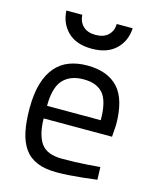

<svg xmlns="http://www.w3.org/2000/svg" viewBox="-112 -810 731 898"><g transform="rotate(15 253.5 -361.5)"><path d="M257 -58Q285 -58 317.5 -59Q350 -60 377 -62Q409 -64 440 -67L442 -6Q408 -2 375 2Q346 5 312 7.5Q278 10 248 10Q192 10 153.5 -6Q115 -22 92 -54.5Q69 -87 59 -135Q49 -183 49 -247Q49 -318 64 -368Q79 -418 106.5 -449.5Q134 -481 172.5 -495.5Q211 -510 259 -510Q358 -510 409 -454.5Q460 -399 460 -276L456 -218H125Q126 -139 154.5 -98.5Q183 -58 257 -58ZM385 -279Q385 -369 354.5 -406Q324 -443 259 -443Q194 -443 159.5 -405Q125 -367 125 -279ZM174 -733Q176 -699 197.5 -678.5Q219 -658 257 -658Q297 -658 318.5 -678.5Q340 -699 341 -733H418Q415 -671 373.5 -631Q332 -591 257 -591Q182 -591 141 -631Q100 -671 97 -733Z"/></g></svg>

Font: Panefresco 400wt
Style: Regular
Weight: 400
Foundry: Campivisivi & Chank Co
Version: Version 1.002